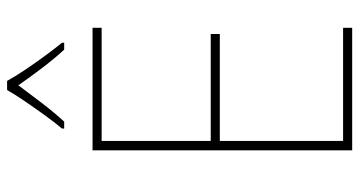

<svg xmlns="http://www.w3.org/2000/svg" viewBox="-250 -738 989 528"><g transform="rotate(-90 244.0 -474.5)"><path d="M431 0H94V-714H431V-689H120V-389H414V-364H120V-25H431ZM285 -949Q297 -927 316.5 -898Q336 -869 356 -842Q376 -815 390 -798V-792H371Q346 -819 319.5 -854Q293 -889 273 -918Q252 -890 225 -854.5Q198 -819 173 -792H154V-798Q170 -817 190 -844.5Q210 -872 229 -900Q248 -928 260 -949Z"/></g></svg>

Font: Noto Sans SemiCondensed Thin
Style: Regular
Weight: 100
Width: 4
Designer: Monotype Design Team
Foundry: Monotype Imaging Inc.
Version: Version 2.013; ttfautohint (v1.8.4.7-5d5b)